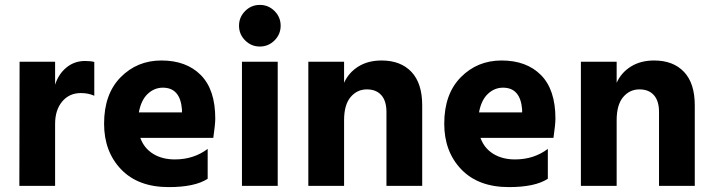

<svg xmlns="http://www.w3.org/2000/svg" viewBox="-20 -759 2912 784"><path d="M205 0H59L60 -507H205V-413Q219 -457 251.5 -483.5Q284 -510 327 -510Q351 -510 365 -506V-368Q341 -379 310 -379Q263 -379 234 -344.5Q205 -310 205 -253Z M828 -29Q776 5 669 5Q544 5 474.5 -67.5Q405 -140 405 -254Q405 -375 472.5 -443.5Q540 -512 639 -512Q741 -512 800 -452.5Q859 -393 859 -275Q859 -252 851 -196H553Q568 -154 605 -131Q642 -108 694 -108Q771 -108 828 -151ZM645 -401Q610 -401 583 -375.5Q556 -350 547 -300H723V-312Q716 -401 645 -401Z M1114 0H968V-507H1114ZM1101 -714Q1126 -689 1126 -654Q1126 -619 1101 -594Q1076 -569 1041 -569Q1006 -569 981 -594Q956 -619 956 -654Q956 -689 981 -714Q1006 -739 1041 -739Q1076 -739 1101 -714Z M1704 0H1558V-302Q1558 -347 1537 -370.5Q1516 -394 1478 -394Q1438 -394 1411.5 -362.5Q1385 -331 1385 -268V0H1239V-507H1385V-421Q1404 -463 1443.5 -487.5Q1483 -512 1538 -512Q1616 -512 1660 -465.5Q1704 -419 1704 -329Z M2217 -29Q2165 5 2058 5Q1933 5 1863.5 -67.5Q1794 -140 1794 -254Q1794 -375 1861.5 -443.5Q1929 -512 2028 -512Q2130 -512 2189 -452.5Q2248 -393 2248 -275Q2248 -252 2240 -196H1942Q1957 -154 1994 -131Q2031 -108 2083 -108Q2160 -108 2217 -151ZM2034 -401Q1999 -401 1972 -375.5Q1945 -350 1936 -300H2112V-312Q2105 -401 2034 -401Z M2817 0H2671V-302Q2671 -347 2650 -370.5Q2629 -394 2591 -394Q2551 -394 2524.5 -362.5Q2498 -331 2498 -268V0H2352V-507H2498V-421Q2517 -463 2556.5 -487.5Q2596 -512 2651 -512Q2729 -512 2773 -465.5Q2817 -419 2817 -329Z"/></svg>

Font: Hind Guntur
Style: Bold
Weight: 700
Designer: Manushi Parikh, Hitesh Malaviya
Foundry: Indian Type Foundry
Version: Version 1.002;PS 1.0;hotconv 1.0.86;makeotf.lib2.5.63406; tt